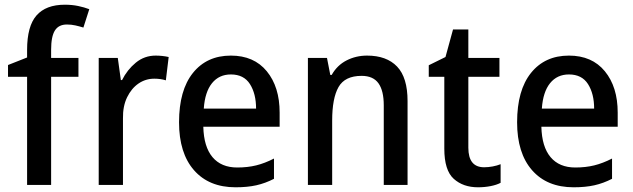

<svg xmlns="http://www.w3.org/2000/svg" viewBox="-20 -785 2687 815"><path d="M313 -459H197V0H95V-459H14V-509L95 -541V-573Q95 -674 135 -719.5Q175 -765 255 -765Q286 -765 312 -759.5Q338 -754 359 -746L334 -668Q318 -673 300.5 -677Q283 -681 264 -681Q229 -681 213 -655.5Q197 -630 197 -574V-539H313Z M641 -549Q654 -549 668.5 -547.5Q683 -546 696 -543L684 -444Q662 -451 635 -451Q598 -451 568 -430.5Q538 -410 519.5 -372Q501 -334 502 -282V0H399V-539H480L493 -445H498Q520 -489 556.5 -519Q593 -549 641 -549Z M960 -549Q1058 -549 1112.5 -482.5Q1167 -416 1167 -307V-247H843Q845 -162 882 -118Q919 -74 987 -74Q1031 -74 1067.5 -83Q1104 -92 1143 -112V-26Q1106 -7 1068 1.5Q1030 10 980 10Q867 10 803.5 -62.5Q740 -135 740 -266Q740 -402 799 -475.5Q858 -549 960 -549ZM960 -469Q910 -469 880 -432Q850 -395 845 -324H1067Q1067 -387 1041 -428Q1015 -469 960 -469Z M1538 -549Q1621 -549 1665.5 -502.5Q1710 -456 1710 -356V0H1609V-338Q1609 -400 1586.5 -431.5Q1564 -463 1515 -463Q1444 -463 1417 -415.5Q1390 -368 1390 -273V0H1287V-539H1368L1382 -467H1388Q1411 -508 1451 -528.5Q1491 -549 1538 -549Z M2035 -75Q2053 -75 2071.5 -78.5Q2090 -82 2105 -88V-9Q2088 0 2062.5 5Q2037 10 2009 10Q1946 10 1906 -26Q1866 -62 1866 -154V-459H1800V-508L1871 -543L1903 -660H1968V-539H2100V-459H1968V-158Q1968 -75 2035 -75Z M2395 -549Q2493 -549 2547.5 -482.5Q2602 -416 2602 -307V-247H2278Q2280 -162 2317 -118Q2354 -74 2422 -74Q2466 -74 2502.5 -83Q2539 -92 2578 -112V-26Q2541 -7 2503 1.5Q2465 10 2415 10Q2302 10 2238.5 -62.5Q2175 -135 2175 -266Q2175 -402 2234 -475.5Q2293 -549 2395 -549ZM2395 -469Q2345 -469 2315 -432Q2285 -395 2280 -324H2502Q2502 -387 2476 -428Q2450 -469 2395 -469Z"/></svg>

Font: Noto Sans Thai SemCond Med
Style: Regular
Weight: 500
Width: 4
Designer: Monotype Design Team
Foundry: Monotype Imaging Inc.
Version: Version 2.002; ttfautohint (v1.8.4.7-5d5b)